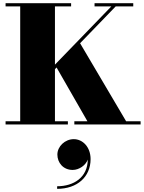

<svg xmlns="http://www.w3.org/2000/svg" viewBox="-20 -770 894 1188"><path d="M14.5 -19.5V0H400V-19.5H320V-342L330 -352.5L521 -19.5H440V0H850V-19.5H760.5L475.5 -502.5L696 -730.5H804.5V-750H565V-730.5H669L320 -370V-730.5H420V-750H14.5V-730.5H105V-19.5ZM335 186.5C335 236.5 371 281.5 429.5 281.5C470 281.5 510.5 252.5 523 217.5C522.5 327.5 436 382.5 333.5 382.5V398.5C457.5 398.5 540.5 324.5 540.5 214.5C540.5 140 492 91 436.5 91C382 91 335 136 335 186.5Z"/></svg>

Font: Bodoni* 11pt Fatface
Style: Regular
Weight: 900
Version: Version 2.3